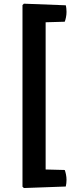

<svg xmlns="http://www.w3.org/2000/svg" viewBox="-20 -790 404 1016"><path d="M99 -763 221.5 -720.5V164.5L99 198ZM106.5 205 99 198 109 104 322.5 109.5Q326 117.5 329 132.5Q332 147.5 332 161.5Q332 169 331 179.5Q330 190 328 197ZM328 -762Q330 -755.5 331 -745Q332 -734.5 332 -727Q332 -712.5 329 -697.8Q326 -683 322.5 -675L109 -669L99 -763L106.5 -770.5Z"/></svg>

Font: Signika Negative Light SemiBold
Style: Regular
Weight: 600
Version: Version 2.001